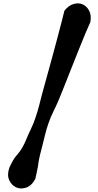

<svg xmlns="http://www.w3.org/2000/svg" viewBox="-20 -924 573 1124"><path d="M187 123Q166 163 134 174Q102 185 75 173Q48 161 34 130.5Q20 100 35 57Q47 31 55.5 16.5Q64 2 71.5 -7.5Q79 -17 85 -23.5Q91 -30 97.5 -39.5Q104 -49 112.5 -63.5Q121 -78 132 -104Q146 -138 161.5 -170Q177 -202 188 -236Q200 -271 209 -306Q218 -341 227 -376Q235 -404 245.5 -443Q256 -482 268.5 -526.5Q281 -571 293.5 -618Q306 -665 318 -709.5Q330 -754 340 -793.5Q350 -833 357 -861Q381 -892 410.5 -900.5Q440 -909 464 -898.5Q488 -888 502 -861Q516 -834 509 -795Q497 -769 481.5 -732Q466 -695 449 -652.5Q432 -610 414 -565Q396 -520 379.5 -478Q363 -436 348 -398.5Q333 -361 322 -335Q308 -302 292 -270Q276 -238 264 -203Q252 -169 243.5 -133.5Q235 -98 226 -63Q218 -35 214.5 -18.5Q211 -2 208.5 9.5Q206 21 205 30Q204 39 202 50.5Q200 62 196.5 78.5Q193 95 187 123Z"/></svg>

Font: r_Neptun CAT
Style: Regular
Weight: 400
Foundry: Peter Wiegel, CAT-Fonts
Version: Version 1.000;June 8, 2024;FontCreator 14.0.0.2814 32-bit